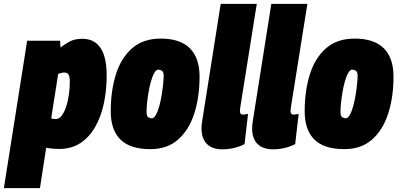

<svg xmlns="http://www.w3.org/2000/svg" viewBox="-69 -760 2060 990"><path d="M-49 210 71 -550H241L243 -515Q263 -531 289.5 -545.5Q316 -560 355 -560Q481 -560 481 -371Q481 -295 466.5 -226.5Q452 -158 421.5 -105Q391 -52 345 -22Q299 8 236 8Q214 8 197.5 6Q181 4 169 2L137 210ZM218 -146Q236 -146 249.5 -164Q263 -182 272.5 -211Q282 -240 286.5 -273.5Q291 -307 291 -338Q291 -366 284 -376Q277 -386 263 -386Q254 -386 245.5 -383.5Q237 -381 231 -379L195 -150Q205 -146 218 -146Z M706 9Q602 9 552 -40.5Q502 -90 502 -186Q502 -291 528.5 -376Q555 -461 612 -511Q669 -561 760 -561Q860 -561 910 -511Q960 -461 960 -365Q960 -260 933 -175.5Q906 -91 850 -41Q794 9 706 9ZM714 -150Q725 -150 735 -168Q745 -186 752.5 -213.5Q760 -241 765 -272Q770 -303 772.5 -330Q775 -357 775 -373Q774 -390 765.5 -395.5Q757 -401 747 -401Q736 -401 726 -383Q716 -365 708.5 -337.5Q701 -310 696 -279Q691 -248 688.5 -221Q686 -194 687 -178Q687 -161 695.5 -155.5Q704 -150 714 -150Z M1069 -740H1255L1170 -207Q1168 -194 1168 -187Q1168 -169 1184 -169Q1194 -169 1210 -173L1192 -17Q1170 -5 1139.5 2.5Q1109 10 1079 10Q1025 10 997.5 -18Q970 -46 970 -98Q970 -118 975 -145Z M1330 -740H1516L1431 -207Q1429 -194 1429 -187Q1429 -169 1445 -169Q1455 -169 1471 -173L1453 -17Q1431 -5 1400.5 2.5Q1370 10 1340 10Q1286 10 1258.5 -18Q1231 -46 1231 -98Q1231 -118 1236 -145Z M1706 9Q1602 9 1552 -40.5Q1502 -90 1502 -186Q1502 -291 1528.5 -376Q1555 -461 1612 -511Q1669 -561 1760 -561Q1860 -561 1910 -511Q1960 -461 1960 -365Q1960 -260 1933 -175.5Q1906 -91 1850 -41Q1794 9 1706 9ZM1714 -150Q1725 -150 1735 -168Q1745 -186 1752.5 -213.5Q1760 -241 1765 -272Q1770 -303 1772.5 -330Q1775 -357 1775 -373Q1774 -390 1765.5 -395.5Q1757 -401 1747 -401Q1736 -401 1726 -383Q1716 -365 1708.5 -337.5Q1701 -310 1696 -279Q1691 -248 1688.5 -221Q1686 -194 1687 -178Q1687 -161 1695.5 -155.5Q1704 -150 1714 -150Z"/></svg>

Font: Georama Semi Condensed Black
Style: Italic
Weight: 900
Width: 4
Italic angle: -9°
Designer: Jean-Baptiste Levee
Foundry: Production Type
Version: Version 1.000